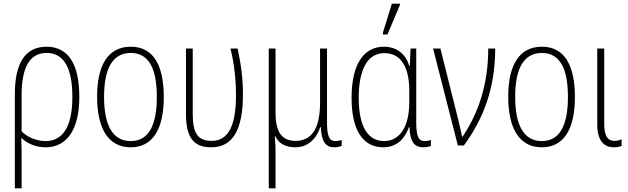

<svg xmlns="http://www.w3.org/2000/svg" viewBox="-20 -794 3430 1048"><path d="M61 234H98V81C98 44 98 7 96 -40H98C130 -10 175 10 229 10C349 10 413 -93 413 -264C413 -452 348 -539 234 -539C116 -539 61 -447 61 -280ZM229 -24C178 -24 127 -47 98 -77V-275C98 -419 138 -505 234 -505C328 -505 375 -425 375 -264C375 -105 324 -24 229 -24Z M874 -265C874 -433 820 -539 694 -539C572 -539 510 -442 510 -266C510 -90 573 10 693 10C814 10 874 -89 874 -265ZM548 -266C548 -419 594 -505 694 -505C797 -505 836 -411 836 -266C836 -108 791 -24 693 -24C594 -24 548 -112 548 -266Z M1133 10C1248 10 1306 -81 1306 -278C1306 -370 1296 -439 1277 -529H1238C1260 -441 1268 -353 1268 -273C1268 -111 1228 -25 1135 -25C1056 -25 1032 -71 1032 -175V-529H995V-173C995 -40 1039 10 1133 10Z M1447 234H1484V38C1484 11 1483 -16 1480 -50H1483C1502 -10 1539 10 1592 10C1671 10 1712 -50 1728 -100H1731C1735 -24 1755 10 1804 10C1822 10 1836 6 1845 2V-30C1834 -26 1821 -24 1810 -24C1779 -24 1765 -48 1765 -124V-529H1727V-234C1727 -93 1682 -25 1593 -25C1517 -25 1484 -76 1484 -177V-529H1447Z M2070 -606H2095L2163 -767V-774H2119L2070 -616ZM2072 10C2152 10 2193 -45 2212 -100H2215C2218 -21 2241 10 2291 10C2309 10 2323 6 2332 2V-30C2321 -26 2308 -24 2297 -24C2266 -24 2252 -48 2252 -124V-529H2221L2217 -434H2214C2192 -505 2141 -539 2075 -539C1969 -539 1899 -449 1899 -260C1899 -83 1961 10 2072 10ZM2077 -24C1988 -24 1938 -103 1938 -260C1938 -415 1986 -504 2078 -504C2167 -504 2214 -430 2214 -299V-237C2214 -93 2156 -24 2077 -24Z M2479 0H2512C2618 -144 2683 -312 2683 -529H2645C2645 -325 2587 -171 2505 -48H2502C2497 -78 2485 -124 2480 -146L2384 -529H2344Z M3118 -265C3118 -433 3064 -539 2938 -539C2816 -539 2754 -442 2754 -266C2754 -90 2817 10 2937 10C3058 10 3118 -89 3118 -265ZM2792 -266C2792 -419 2838 -505 2938 -505C3041 -505 3080 -411 3080 -266C3080 -108 3035 -24 2937 -24C2838 -24 2792 -112 2792 -266Z M3331 10C3349 10 3363 7 3373 2V-34C3361 -28 3347 -25 3334 -25C3294 -25 3278 -57 3278 -121V-529H3240V-116C3240 -25 3277 10 3331 10Z"/></svg>

Font: Noto Sans Condensed ExtraLight
Style: Regular
Weight: 200
Width: 3
Designer: Monotype Design Team
Foundry: Monotype Imaging Inc.
Version: Version 2.013